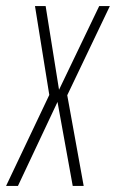

<svg xmlns="http://www.w3.org/2000/svg" viewBox="-36 -611 381 631"><path d="M-16 0 126 -299 79 -591H114L158 -316L290 -591H325L185 -298L239 0H203L153 -276L23 0Z"/></svg>

Font: Alumni Sans ExtraLight
Style: Italic
Weight: 250
Italic angle: -8°
Version: Version 1.016